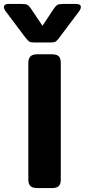

<svg xmlns="http://www.w3.org/2000/svg" viewBox="-64 -956 431 976"><path d="M66 -764 -34 -897Q-44 -910 -44 -920Q-44 -936 -20 -936H45Q66 -936 74.5 -931.5Q83 -927 92 -914L152 -825L211 -914Q220 -927 228.5 -931.5Q237 -936 258 -936H323Q347 -936 347 -920Q347 -910 337 -897L237 -764Q226 -749 218.5 -744.5Q211 -740 191 -740H112Q92 -740 85 -744.5Q78 -749 66 -764ZM80 -43V-636Q80 -658 90.5 -669Q101 -680 125 -680H200Q225 -680 235 -669.5Q245 -659 245 -636V-43Q245 -21 235 -10.5Q225 0 200 0H125Q101 0 90.5 -10.5Q80 -21 80 -43Z"/></svg>

Font: Mitr Medium
Style: Regular
Weight: 500
Designer: Thanarat Vachiruckul
Foundry: Cadson Demak
Version: Version 1.002